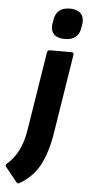

<svg xmlns="http://www.w3.org/2000/svg" viewBox="-118 -750 450 980"><g transform="rotate(5 107.0 -260.0)"><path d="M102 -482Q104 -495 117 -495H227Q240 -495 238 -482L174 -79Q158 22 123.5 88Q89 154 20 194Q13 199 6 192L-54 118Q-62 109 -51 99Q-18 72 5 27.5Q28 -17 38 -80ZM187 -559Q150 -559 131.5 -577Q113 -595 117 -629L120 -646Q128 -716 200 -716Q237 -716 255 -697.5Q273 -679 270 -646L267 -629Q259 -559 187 -559Z"/></g></svg>

Font: Sofia Sans ExtraBold
Style: Italic
Weight: 800
Italic angle: -9°
Designer: Botio Nikoltchev, Ani Petrova
Foundry: lettersoup
Version: Version 4.100; ttfautohint (v1.8.4.7-5d5b)